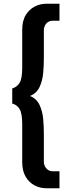

<svg xmlns="http://www.w3.org/2000/svg" viewBox="-20 -800 386 1020"><path d="M213 -640V-490Q213 -453 209.5 -412.5Q206 -372 190.5 -338.5Q175 -305 140 -290Q175 -275 190.5 -241.5Q206 -208 209.5 -167.5Q213 -127 213 -90V60Q213 79 226 94.5Q239 110 261 110H296V200H224Q194 200 165 185.5Q136 171 117 140Q98 109 98 60V-140Q98 -197 84.5 -220Q71 -243 45 -250V-330Q71 -338 84.5 -360.5Q98 -383 98 -440V-640Q98 -690 117 -720.5Q136 -751 165 -765.5Q194 -780 224 -780H296V-690H261Q239 -690 226 -675Q213 -660 213 -640Z"/></svg>

Font: Jost* Medium
Style: Regular
Weight: 500
Version: Version 3.7